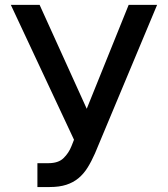

<svg xmlns="http://www.w3.org/2000/svg" viewBox="-20 -747 680 777"><path d="M140.3 -727.3 331 -306.8 500.7 -727.3H615.8L364.3 -126.1Q350.1 -93.8 334.3 -68.5Q318.5 -43.3 297.6 -25.9Q276.6 -8.5 248.4 0.7Q220.2 9.9 181.1 9.9H131.4V-86.6H175.1Q216.3 -86.6 236.9 -106.9Q258.2 -127.5 269.2 -155.5L279.5 -181.5L23.8 -727.3Z"/></svg>

Font: Inter P Medium
Style: Regular
Weight: 500
Designer: Rasmus Andersson
Foundry: rsms
Version: Version 3.018;git-588b23468